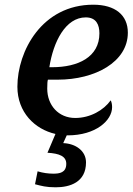

<svg xmlns="http://www.w3.org/2000/svg" viewBox="-20 -566 566 817"><path d="M346 125C346 76 302 45 249 43L264 10C265 10 267 10 268 10C387 10 457 -53 457 -110C457 -121 455 -132 451 -139C421 -97 364 -64 300 -64C229 -64 181 -118 181 -189C181 -209 182 -223 184 -227H226C384 -227 524 -302 524 -427C524 -502 470 -546 377 -546C159 -546 54 -349 54 -197C54 -88 128 -16 216 4L182 84C233 87 262 99 262 131C262 169 233 173 207 173C186 173 163 170 140 163L129 218C156 225 176 231 217 231C277 231 346 210 346 125ZM190 -280C207 -389 259 -492 345 -492C390 -492 403 -460 403 -424C403 -323 312 -280 202 -280Z"/></svg>

Font: Noto Serif Semi
Style: Italic
Weight: 600
Italic angle: -12°
Designer: Monotype Design Team
Foundry: Monotype Imaging Inc.
Version: Version 1.901